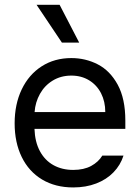

<svg xmlns="http://www.w3.org/2000/svg" viewBox="-20 -783 593 813"><path d="M42 -260.7Q42 -341.8 72 -404.5Q102.1 -467.3 156.5 -502.2Q210.9 -537.1 282.2 -537.1Q342.3 -537.1 394 -510.5Q445.8 -483.9 478.3 -424.6Q510.7 -365.2 510.7 -272.5V-237.3H126Q127.9 -182.1 148.9 -143.1Q169.9 -104 206.3 -83.7Q242.7 -63.5 290 -63.5Q335 -63.5 366 -80.3Q397 -97.2 413.1 -124H502.9Q490.2 -84 460.7 -53.5Q431.2 -22.9 387.5 -6.1Q343.8 10.7 290 10.7Q214.4 10.7 158.2 -22.9Q102.1 -56.6 72 -118.2Q42 -179.7 42 -260.7ZM425.8 -308.6Q425.8 -353 408 -387.9Q390.1 -422.9 357.4 -442.9Q324.7 -462.9 282.2 -462.9Q237.8 -462.9 203.4 -441.9Q168.9 -420.9 149.2 -385.5Q129.4 -350.1 126.5 -308.6ZM134.8 -762.7H232.4L315.4 -602.5H242.2Z"/></svg>

Font: Pretendard
Style: Regular
Weight: 400
Designer: Base glyphs from Inter by Rasmus Andersson; Hangeul glyphs from Noto Sans CJK(Source Han Sans) by Jang Soo-young and Kan
Foundry: Kil Hyung-jin
Version: Version 1.309